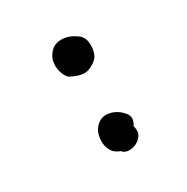

<svg xmlns="http://www.w3.org/2000/svg" viewBox="-92 -585 486 499"><g transform="rotate(-30 151.5 -336.0)"><path d="M202 -483Q212 -471 211 -451Q210 -431 202 -420Q192 -408 173.5 -401Q155 -394 123 -410Q118 -412 113 -420Q108 -428 105.5 -439Q103 -450 104.5 -462.5Q106 -475 115 -487Q124 -499 136 -502.5Q148 -506 160.5 -504Q173 -502 184 -496Q195 -490 202 -483ZM202 -216Q207 -197 199 -186Q191 -175 178 -170Q167 -166 156.5 -167.5Q146 -169 141 -176Q125 -182 118 -193Q111 -204 110 -217Q108 -249 127 -266.5Q146 -284 175 -273Q192 -266 203.5 -251Q215 -236 202 -216Z"/></g></svg>

Font: Nanum Pen
Style: Regular
Weight: 400
Designer: Doo-yul Kwak; Hyunghwan Choi; Nicolas Noh;
Foundry: NHN Corporation
Version: Version 1.10